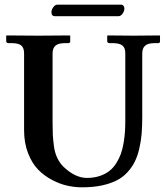

<svg xmlns="http://www.w3.org/2000/svg" viewBox="-20 -799 718 829"><path d="M491.2 -729H216.8Q202.1 -729 202.1 -747.1Q202.1 -756.8 210 -767.8Q217.8 -778.8 227.1 -778.8H502.9Q509.8 -778.8 513.4 -773.7Q517.1 -768.6 517.1 -762.2Q517.1 -751.5 509.3 -740.2Q501.5 -729 491.2 -729ZM521 -568.8Q521 -592.8 508.3 -602.8Q495.6 -612.8 465.8 -612.8H452.1Q448.2 -612.8 445.6 -615.2Q442.9 -617.7 442.9 -621.1V-645L444.8 -646Q518.1 -645 557.1 -645L668.9 -646L670.9 -645V-621.1Q670.9 -612.8 663.1 -612.8H648.9Q619.1 -612.8 606.7 -601.8Q594.2 -590.8 594.2 -568.8V-294.9Q594.2 -254.4 591.6 -221.9Q588.9 -189.5 581.3 -157Q573.7 -124.5 561.5 -100.1Q549.3 -75.7 529.3 -54.2Q509.3 -32.7 482.4 -19.3Q455.6 -5.9 418.2 2Q380.9 9.8 334 9.8Q302.7 9.8 270.5 2.7Q238.3 -4.4 204.1 -22.5Q169.9 -40.5 143.8 -67.6Q117.7 -94.7 100.8 -138.4Q84 -182.1 84 -236.8V-568.8Q84 -592.8 71.5 -602.8Q59.1 -612.8 29.8 -612.8H16.1Q12.2 -612.8 9.5 -615.2Q6.8 -617.7 6.8 -621.1V-645L8.8 -646Q106 -645 146 -645L280.8 -646L283.2 -645V-621.1Q283.2 -612.8 274.9 -612.8H261.2Q231.9 -612.8 219.5 -601.8Q207 -590.8 207 -568.8V-270Q207 -236.3 208 -217.5Q209 -198.7 212.6 -169.7Q216.3 -140.6 226.6 -118.7Q236.8 -96.7 252.9 -80.1Q304.2 -30.8 355 -30.8Q385.7 -30.8 410.4 -39.1Q435.1 -47.4 452.1 -60.8Q469.2 -74.2 481.9 -94.2Q494.6 -114.3 502 -135Q509.3 -155.8 513.7 -181.9Q518.1 -208 519.5 -230Q521 -252 521 -277.8Z"/></svg>

Font: Linux Libertine G
Style: Semibold
Weight: 600
Designer: Philipp H. Poll
Foundry: Philipp H. Poll
Version: Version 5.1.1